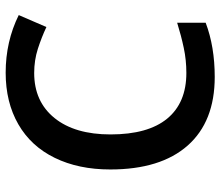

<svg xmlns="http://www.w3.org/2000/svg" viewBox="-70 -694 774 674"><g transform="rotate(-90 317.0 -357.0)"><path d="M397.9 -624Q297.4 -624 239.7 -552.7Q182.1 -481.4 182.1 -356Q182.1 -224.6 237.5 -157.2Q293 -89.8 397.9 -89.8Q443.4 -89.8 485.8 -98.9Q528.3 -107.9 574.2 -122.1V-22Q490.2 9.8 383.8 9.8Q227.1 9.8 143.1 -85.2Q59.1 -180.2 59.1 -356.9Q59.1 -468.3 99.9 -551.8Q140.6 -635.3 217.8 -679.7Q294.9 -724.1 398.9 -724.1Q508.3 -724.1 601.1 -678.2L559.1 -581.1Q522.9 -598.1 482.7 -611.1Q442.4 -624 397.9 -624Z"/></g></svg>

Font: f0_51262          
Style: Regular
Weight: 600
Foundry: Ascender Corporation
Version: Version 1.10